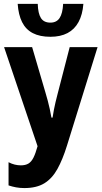

<svg xmlns="http://www.w3.org/2000/svg" viewBox="-20 -956 522 986"><path d="M481 -713.9 324.2 -209Q301.8 -136.7 274.7 -87.9Q247.6 -39.1 207.5 -14.6Q167.5 9.8 105 9.8Q82.5 9.8 62.5 6.1Q42.5 2.4 23.9 -3.9V-123Q39.6 -114.7 55.4 -110.8Q71.3 -106.9 86.9 -106.9Q110.8 -106.9 126 -116Q141.1 -125 151.9 -146.5Q162.6 -168 172.9 -205.1L1 -713.9H145L213.9 -479Q220.2 -459 225.3 -438.7Q230.5 -418.5 235.4 -397Q240.2 -375.5 244.1 -352.1H250Q253.4 -375 257.1 -393.8Q260.7 -412.6 265.1 -430.9Q269.5 -449.2 274.9 -470.2L337.9 -713.9ZM408.2 -936Q403.8 -880.4 383.3 -842.8Q362.8 -805.2 326.7 -786.1Q290.5 -767.1 238.8 -767.1Q184.6 -767.1 148.4 -785.9Q112.3 -804.7 93.5 -842.3Q74.7 -879.9 70.8 -936H173.8Q175.3 -886.7 190.2 -863.3Q205.1 -839.8 238.8 -839.8Q270.5 -839.8 286.1 -863.5Q301.8 -887.2 304.2 -936Z"/></svg>

Font: Open Sans Condensed
Style: Regular
Weight: 400
Width: 3
Designer: Monotype Design Team
Foundry: Monotype Imaging Inc.
Version: Version 3.000